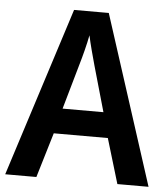

<svg xmlns="http://www.w3.org/2000/svg" viewBox="-52 -763 710 810"><g transform="rotate(5 303.5 -358.0)"><path d="M475 0H607L376 -716H229L0 0H132L189 -190H418ZM335 -490 390 -297H217L272 -490C281 -520 296 -577 303 -615C310 -581 326 -522 335 -490Z"/></g></svg>

Font: Noto Sans Myanmar SemiCondensed SemiBold
Style: Regular
Weight: 600
Width: 4
Designer: Monotype Design Team
Foundry: Monotype Imaging Inc.
Version: Version 2.107